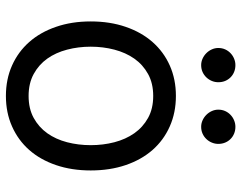

<svg xmlns="http://www.w3.org/2000/svg" viewBox="-102 -688 801 637"><g transform="rotate(90 298.5 -369.5)"><path d="M298.3 11.4Q242.9 11.4 197.4 -8.9Q152 -29.1 119.5 -65.9Q87 -102.6 69.1 -154.7Q51.1 -206.7 51.1 -269.9Q51.1 -333.8 69.1 -386Q87 -438.2 119.5 -475.1Q152 -512.1 197.4 -532.3Q242.9 -552.6 298.3 -552.6Q353.7 -552.6 399.3 -532.3Q445 -512.1 477.5 -475.1Q509.9 -438.2 527.7 -386Q545.5 -333.8 545.5 -269.9Q545.5 -206.7 527.7 -154.7Q509.9 -102.6 477.5 -65.9Q445 -29.1 399.3 -8.9Q353.7 11.4 298.3 11.4ZM298.3 -63.9Q340.6 -63.9 371.3 -80.8Q402 -97.7 422.1 -125.9Q442.1 -154.1 451.9 -191.6Q461.6 -229 461.6 -269.9Q461.6 -311.1 451.9 -348.5Q442.1 -386 422.1 -414.6Q402 -443.2 371.3 -460.2Q340.6 -477.3 298.3 -477.3Q256.4 -477.3 225.5 -460.2Q194.6 -443.2 174.5 -414.6Q154.5 -386 144.7 -348.5Q134.9 -311.1 134.9 -269.9Q134.9 -229 144.7 -191.6Q154.5 -154.1 174.5 -125.9Q194.6 -97.7 225.5 -80.8Q256.4 -63.9 298.3 -63.9ZM196 -636.4Q185 -636.4 174.7 -641Q164.4 -645.6 156.4 -653.6Q148.4 -661.6 143.8 -671.9Q139.2 -682.2 139.2 -693.2Q139.2 -705.6 143.8 -715.9Q148.4 -726.2 156.4 -733.8Q164.4 -741.5 174.7 -745.7Q185 -750 196 -750Q208.5 -750 218.8 -745.7Q229 -741.5 236.7 -733.8Q244.3 -726.2 248.6 -715.9Q252.8 -705.6 252.8 -693.2Q252.8 -682.2 248.6 -671.9Q244.3 -661.6 236.7 -653.6Q229 -645.6 218.8 -641Q208.5 -636.4 196 -636.4ZM400.6 -636.4Q389.6 -636.4 379.3 -641Q369 -645.6 361 -653.6Q353 -661.6 348.4 -671.9Q343.8 -682.2 343.8 -693.2Q343.8 -705.6 348.4 -715.9Q353 -726.2 361 -733.8Q369 -741.5 379.3 -745.7Q389.6 -750 400.6 -750Q413 -750 423.3 -745.7Q433.6 -741.5 441.2 -733.8Q448.9 -726.2 453.1 -715.9Q457.4 -705.6 457.4 -693.2Q457.4 -682.2 453.1 -671.9Q448.9 -661.6 441.2 -653.6Q433.6 -645.6 423.3 -641Q413 -636.4 400.6 -636.4Z"/></g></svg>

Font: Fast_Sans-Dotted
Style: Regular
Weight: 400
Version: Version 3.018